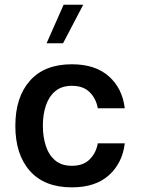

<svg xmlns="http://www.w3.org/2000/svg" viewBox="-20 -806 611 831"><path d="M255.4 -785.6H340.3L252.9 -618.7H181.6ZM291 -527.8Q392.6 -527.8 451.2 -475.6Q509.8 -423.3 520 -337.4H403.3Q396 -378.9 368.4 -406.7Q340.8 -434.6 291 -434.6Q247.1 -434.6 219.5 -411.6Q191.9 -388.7 178.7 -349.6Q165.5 -310.5 165.5 -262.2Q165.5 -213.9 178.5 -174.3Q191.4 -134.8 219 -111.6Q246.6 -88.4 291 -88.4Q340.8 -88.4 368.4 -116.5Q396 -144.5 403.3 -185.5H520Q509.8 -100.1 451.4 -47.6Q393.1 4.9 291 4.9Q172.4 4.9 109.4 -66.2Q46.4 -137.2 46.4 -261.2Q46.4 -385.3 109.4 -456.5Q172.4 -527.8 291 -527.8Z"/></svg>

Font: Estedad-FD SemiBold
Style: Regular
Weight: 600
Designer: Amin Abedi
Version: Version 7.3